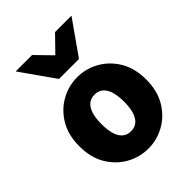

<svg xmlns="http://www.w3.org/2000/svg" viewBox="-218 -869 993 993"><g transform="rotate(-45 278.5 -372.0)"><path d="M279 12Q215 12 159.5 -19Q104 -50 69 -108Q34 -166 34 -249Q34 -332 69 -390Q104 -448 159.5 -479Q215 -510 279 -510Q342 -510 397.5 -479Q453 -448 488 -390Q523 -332 523 -249Q523 -166 488 -108Q453 -50 397.5 -19Q342 12 279 12ZM279 -115Q307 -115 325.5 -131.5Q344 -148 352.5 -178Q361 -208 361 -249Q361 -290 352.5 -320Q344 -350 325.5 -366.5Q307 -383 279 -383Q250 -383 231.5 -366.5Q213 -350 204.5 -320Q196 -290 196 -249Q196 -208 204.5 -178Q213 -148 231.5 -131.5Q250 -115 279 -115ZM206 -570 75 -756H195L277 -672H281L363 -756H483L352 -570Z"/></g></svg>

Font: Mada ExtraBold
Style: Regular
Weight: 800
Designer: Khaled Hosny
Version: Version 1.5